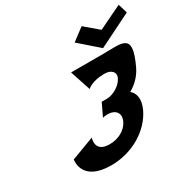

<svg xmlns="http://www.w3.org/2000/svg" viewBox="-237 -1376 1636 1632"><g transform="rotate(-30 580.5 -560.5)"><path d="M562.3 -639C562.3 -639 609.1 -689 734.9 -689C799.1 -689 840.3 -651 815.1 -598C786.6 -538 706.4 -494 645.9 -494H596.3L537.8 -371C537.8 -371 560 -377 584.2 -377C664.1 -377 702.8 -327 670.7 -256C637.4 -186 558.3 -147 474.8 -147C324.8 -147 371.4 -273 371.4 -273L145.6 -188C145.6 -188 105.1 15 399 15C606.7 15 790.3 -98 865.5 -256C905.2 -343 894.1 -406 848.7 -445C910.3 -480 963 -532 995.4 -600C1128 -879 992.9 -840 809.2 -840H495.6ZM1160.9 -1045 1133.6 -1136 901.5 -1024 769.6 -1136 649.1 -1045 834.4 -883Z"/></g></svg>

Font: Hussar
Style: BdSuprExtOblFive
Weight: 700
Foundry: Cannot Into Space Fonts
Version: Version 2.00